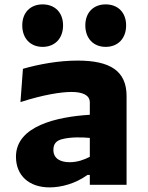

<svg xmlns="http://www.w3.org/2000/svg" viewBox="-20 -822 660 854"><path d="M543 0V-394.5C543 -506.5 470 -552.5 325.5 -552.5C241.5 -552.5 156 -537 82 -516L71 -368C172 -400.5 251.5 -413 298 -413C344.5 -413 379.5 -400.5 379.5 -366.5V-311.5C233.5 -302.5 51 -262 51 -125C51 -41 109.5 11.5 200.5 11.5C252 11.5 315.5 -5 369 -44H379.5V0ZM79 -709C79 -651 115.5 -613.5 169.5 -613.5C224 -613.5 260.5 -651 260.5 -709C260.5 -766.5 224 -802.5 169.5 -802.5C115.5 -802.5 79 -766.5 79 -709ZM217.5 -155C217.5 -183 231 -196.5 256 -203C296.5 -213.5 348 -211.5 379.5 -208.5V-124.5C354.5 -111.5 324 -100.5 290 -100.5C249.5 -100.5 217.5 -116 217.5 -155ZM359.5 -709C359.5 -651 396 -613.5 450 -613.5C504.5 -613.5 541 -651 541 -709C541 -766.5 504.5 -802.5 450 -802.5C396 -802.5 359.5 -766.5 359.5 -709Z"/></svg>

Font: Monaspace Argon ExtraBold
Style: Bold
Weight: 800
Designer: Riley Cran & the Lettermatic Team
Foundry: Lettermatic
Version: Version 1.000 (Monaspace Argon)